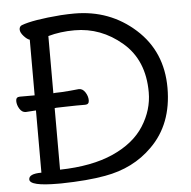

<svg xmlns="http://www.w3.org/2000/svg" viewBox="-52 -770 832 836"><g transform="rotate(-5 364.0 -352.0)"><path d="M182.1 -379.9 189.9 -380.9 217.8 -381.8Q253.9 -383.8 293.9 -388.2H294.9Q311 -388.2 322 -371.1Q333 -354 333 -335.9Q333 -317.9 315.9 -317.9H276.9Q249 -317.9 229 -316.9L189.9 -315.9L182.1 -314.9V-45.9Q321.8 -48.8 414.8 -90.3Q507.8 -131.8 552 -201.4Q596.2 -271 596.2 -348.1Q596.2 -488.8 504.6 -566.9Q413.1 -645 297.9 -645Q234.9 -645 182.1 -629.9ZM100.1 -377.9V-621.1Q88.9 -624 74.5 -639.9Q60.1 -655.8 60.1 -668.9Q60.1 -682.1 70.8 -687Q120.1 -706.1 244.1 -715.8Q276.9 -717.8 303.2 -717.8Q458 -717.8 568.6 -618.4Q679.2 -519 679.2 -360.1Q679.2 -201.2 582 -106Q500 -23.9 375 -2Q297.9 12.2 183.1 14.2H168.9Q44.9 14.2 44.9 -15.1Q44.9 -40 100.1 -40V-312Q90.8 -311 56.2 -309.1H55.2Q39.1 -309.1 28.6 -325.9Q18.1 -342.8 18.1 -360.4Q18.1 -377.9 35.2 -377.9Z"/></g></svg>

Font: LXGW WenKai Screen
Style: Regular
Weight: 400
Designer: LXGW / Fontworks Inc.
Foundry: LXGW / Fontworks Inc.
Version: Version 1.510;January 18,2025